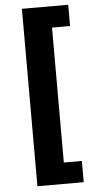

<svg xmlns="http://www.w3.org/2000/svg" viewBox="-60 -740 456 954"><g transform="rotate(-5 168.5 -262.5)"><path d="M87 180V-705H318V-599H228V74H318V180Z"/></g></svg>

Font: Nunito Sans 10pt Condensed ExtraBold
Style: Regular
Weight: 800
Width: 3
Designer: Vernon Adams
Foundry: Vernon Adams
Version: Version 3.101;gftools[0.9.27]